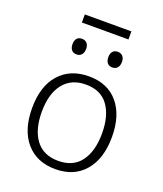

<svg xmlns="http://www.w3.org/2000/svg" viewBox="-156 -961 912 1073"><g transform="rotate(20 300.0 -424.5)"><path d="M63 -267Q63 -398 127.5 -470Q192 -542 302 -542Q414 -542 476 -468.5Q538 -395 538 -267Q538 -138 475 -64Q412 10 301 10Q190 10 126.5 -63.5Q63 -137 63 -267ZM479 -267Q479 -371 435 -432Q391 -493 302 -493Q215 -493 168 -433Q121 -373 121 -266Q121 -160 166.5 -99.5Q212 -39 300 -39Q389 -39 434 -100Q479 -161 479 -267ZM153 -680Q153 -702 163.5 -714Q174 -726 193 -726Q212 -726 223 -714Q234 -702 234 -680Q234 -658 223 -645.5Q212 -633 193 -633Q174 -633 163.5 -645.5Q153 -658 153 -680ZM366 -680Q366 -702 376.5 -714Q387 -726 406 -726Q425 -726 436 -714Q447 -702 447 -680Q447 -658 436 -645.5Q425 -633 406 -633Q387 -633 376.5 -645.5Q366 -658 366 -680ZM161 -859H438V-811H161Z"/></g></svg>

Font: Noto Sans Mono UI Light
Style: Regular
Weight: 300
Monospace: yes
Designer: Monotype Design team
Foundry: Monotype Imaging Inc.
Version: Version 1.000